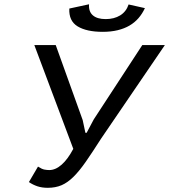

<svg xmlns="http://www.w3.org/2000/svg" viewBox="-20 -873 791 898"><path d="M115.2 0ZM366.7 -311.5 379.4 -252H385.3L418.5 -314.5L645.5 -662.1H751L453.1 -225.1Q412.6 -161.6 382.1 -117.7Q351.6 -73.7 324 -46.4Q296.4 -19 268.1 -6.8Q239.7 5.4 203.1 5.4Q176.3 5.4 155 -1.7Q133.8 -8.8 115.2 -21.5L157.7 -93.8Q175.8 -82 188.2 -79.8Q200.7 -77.6 210.4 -77.6Q239.7 -77.6 268.3 -102.8Q296.9 -127.9 322.8 -176.8L140.6 -662.1H240.7ZM396.5 -853Q394 -818.8 414.3 -801.3Q434.6 -783.7 474.1 -783.7Q513.7 -783.7 542 -801Q570.3 -818.4 581.5 -852.1L657.7 -835Q645.5 -808.6 627.7 -788.1Q609.9 -767.6 585.7 -753.4Q561.5 -739.3 530.3 -731.7Q499 -724.1 460.4 -724.1Q385.3 -724.1 343.3 -749.5Q301.3 -774.9 304.2 -833Z"/></svg>

Font: PT Astra Sans
Style: Italic
Weight: 400
Italic angle: -16°
Designer: A.Korolkova, I. Chaeva
Foundry: ParaType Ltd
Version: Version 1.001; ttfautohint (v1.6)